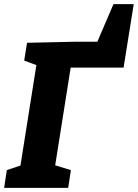

<svg xmlns="http://www.w3.org/2000/svg" viewBox="-26 -909 667 929"><path d="M317 -86 304 0H-6L7 -86L73 -108L150 -594L91 -616L105 -702L334 -707H445L523 -889H621L572 -582H316L241 -109Z"/></svg>

Font: Bitter ExtraBold
Style: Italic
Weight: 800
Italic angle: -9°
Designer: Sol Matas, and Bitter project Authors
Foundry: Sol Matas
Version: Version 2.001